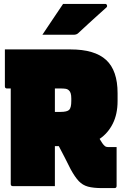

<svg xmlns="http://www.w3.org/2000/svg" viewBox="-20 -953 640 983"><path d="M261 0H46Q35 0 35 -11V-500H16Q5 -500 5 -511V-700H341Q465 -700 523.5 -646Q582 -592 582 -476V-436Q582 -369 557.5 -320Q533 -271 490 -242Q497 -231 503 -221Q510 -211 516.5 -205.5Q523 -200 533 -200H577V-1Q577 10 566 10H503Q458 10 430.5 2.5Q403 -5 383.5 -25.5Q364 -46 342 -86Q327 -116 312 -145.5Q297 -175 281 -205H261ZM293 -500H261V-380H289Q324 -380 334.5 -391Q345 -402 345 -436V-449Q345 -480 333 -490Q326 -497 315.5 -498.5Q305 -500 293 -500ZM303 -933H519Q525 -933 527.5 -926.5Q530 -920 525 -915Q498 -891 476 -871Q454 -851 431.5 -830.5Q409 -810 379 -782Q371 -775 356 -775H197Q224 -815 249.5 -853.5Q275 -892 303 -933Z"/></svg>

Font: Recursive Mn Lnr St XBk
Style: Regular
Weight: 1000
Monospace: yes
Version: Version 1.079;hotconv 1.0.112;makeotfexe 2.5.65598; ttfautoh